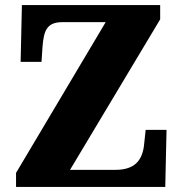

<svg xmlns="http://www.w3.org/2000/svg" viewBox="-20 -734 717 754"><path d="M43 0H629L634 -224H552L547 -177C543 -124 526 -67 434 -67H255L609 -658V-714H66L61 -491H143L147 -551C152 -611 162 -647 225 -647H395L43 -55Z"/></svg>

Font: Noto Serif Tamil SemiCondensed Black
Style: Italic
Weight: 900
Width: 4
Italic angle: -12°
Designer: Indian Type Foundry, Tom Grace, and the Monotype Design Team
Foundry: Monotype Imaging Inc.
Version: Version 2.003